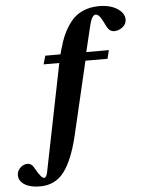

<svg xmlns="http://www.w3.org/2000/svg" viewBox="-157 -792 809 1083"><g transform="rotate(-5 247.0 -250.0)"><path d="M-94 168Q-94 145 -76 127Q-58 109 -34 109Q-24 109 -15.5 114.5Q-7 120 -4.5 124Q-2 128 5 140Q37 196 52 196Q65 196 71 169L194 -442H105L119 -490H205L212 -516Q225 -564 241.5 -600.5Q258 -637 284.5 -671Q311 -705 352 -723.5Q393 -742 445 -742Q508 -742 548 -716Q588 -690 588 -654Q588 -628 566 -611Q544 -594 519 -594Q492 -594 477 -624Q457 -666 445.5 -681Q434 -696 422 -696Q400 -696 386 -636L351 -490H479L467 -442H342L245 -28Q212 111 161.5 176.5Q111 242 26 242Q-30 242 -62 221.5Q-94 201 -94 168Z"/></g></svg>

Font: Heuristica
Style: Bold Italic
Weight: 700
Italic angle: -13°
Version: Version 1.0.2